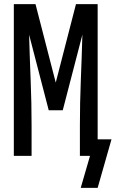

<svg xmlns="http://www.w3.org/2000/svg" viewBox="-20 -755 560 930"><path d="M453 155H371L416 0H367V-147Q367 -257 371.5 -367Q376 -477 379 -587L284 -221H216L121 -587Q124 -477 128.5 -367Q133 -257 133 -147V0H47V-735H152L250 -355L348 -735H453V-80H520Z"/></svg>

Font: Iosevka Term Curly Medium
Style: Regular
Weight: 500
Designer: Belleve Invis
Foundry: Belleve Invis
Version: Version 32.3.0